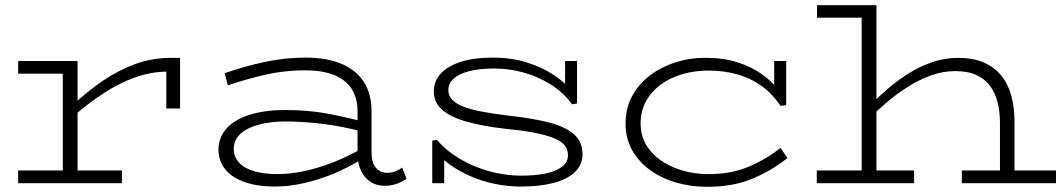

<svg xmlns="http://www.w3.org/2000/svg" viewBox="-20 -706 4100 740"><path d="M258 -254V-299Q318 -355 378.5 -396Q439 -437 503.5 -460Q568 -483 639 -483H674V-288H621V-430Q561 -429 501.5 -408Q442 -387 381.5 -348Q321 -309 258 -254ZM50 0V-49H450V0ZM222 -8V-471H279V-8ZM50 -422V-471H277V-422Z M1462 10Q1431 10 1408 -5Q1385 -20 1371.5 -48Q1358 -76 1358 -115V-276Q1358 -329 1334.5 -364.5Q1311 -400 1266 -417.5Q1221 -435 1156 -435Q1077 -435 1004.5 -418.5Q932 -402 858 -377L846 -424Q924 -451 1001.5 -467.5Q1079 -484 1158 -484Q1239 -484 1296 -460Q1353 -436 1382.5 -390Q1412 -344 1412 -276V-120Q1412 -79 1429 -59.5Q1446 -40 1471 -40Q1489 -40 1503.5 -45.5Q1518 -51 1530 -60L1547 -17Q1531 -6 1510 2Q1489 10 1462 10ZM1038 13Q974 13 925 -3.5Q876 -20 849 -52.5Q822 -85 822 -130Q823 -179 855 -213Q887 -247 945 -264.5Q1003 -282 1078 -282Q1167 -282 1240 -268.5Q1313 -255 1379 -237V-198Q1309 -217 1235.5 -227Q1162 -237 1084 -238Q1024 -238 978.5 -226Q933 -214 907 -190.5Q881 -167 881 -132Q881 -101 901.5 -79Q922 -57 960 -46Q998 -35 1048 -35Q1100 -35 1155 -47Q1210 -59 1267 -81.5Q1324 -104 1379 -136L1378 -95Q1326 -62 1269 -38Q1212 -14 1153 -0.5Q1094 13 1038 13Z M1988 13Q1936 13 1886 2.5Q1836 -8 1792 -27.5Q1748 -47 1714.5 -71Q1681 -95 1661 -123L1692 -116V0H1646V-164L1664 -167Q1700 -125 1752 -94Q1804 -63 1865.5 -46Q1927 -29 1990 -29Q2041 -29 2081 -37Q2121 -45 2145 -62.5Q2169 -80 2169 -108Q2169 -132 2154.5 -148Q2140 -164 2110 -175.5Q2080 -187 2034 -195.5Q1988 -204 1925 -210Q1838 -220 1777 -237.5Q1716 -255 1684 -283Q1652 -311 1652 -354Q1652 -392 1677.5 -421Q1703 -450 1754 -467Q1805 -484 1880 -484Q1949 -484 2008 -466Q2067 -448 2113 -418Q2159 -388 2187 -350L2158 -356V-471H2204V-307L2185 -304Q2151 -350 2102.5 -380.5Q2054 -411 1998 -426.5Q1942 -442 1883 -442Q1829 -442 1789.5 -432Q1750 -422 1729 -403.5Q1708 -385 1708 -358Q1708 -338 1722 -322.5Q1736 -307 1765 -295.5Q1794 -284 1838.5 -275.5Q1883 -267 1943 -260Q2033 -250 2095.5 -234Q2158 -218 2191.5 -189Q2225 -160 2225 -112Q2225 -70 2195 -42Q2165 -14 2112 -0.5Q2059 13 1988 13Z M2706 14Q2642 14 2585.5 -2.5Q2529 -19 2485 -51Q2441 -83 2416 -128Q2391 -173 2391 -230Q2391 -289 2416.5 -336Q2442 -383 2486 -416Q2530 -449 2586 -466.5Q2642 -484 2704 -483Q2769 -483 2823.5 -465.5Q2878 -448 2920 -417.5Q2962 -387 2987 -348L2964 -353V-471H3010V-301L2988 -298Q2957 -345 2914 -375.5Q2871 -406 2819.5 -420Q2768 -434 2711 -434Q2658 -434 2611 -420.5Q2564 -407 2527.5 -380.5Q2491 -354 2470 -316Q2449 -278 2449 -230Q2449 -171 2484.5 -127.5Q2520 -84 2578.5 -60Q2637 -36 2707 -35Q2796 -34 2865.5 -63.5Q2935 -93 2988 -136L3015 -97Q2957 -50 2881.5 -18Q2806 14 2706 14Z M3834 0V-235Q3834 -275 3825 -311Q3816 -347 3796.5 -374Q3777 -401 3743.5 -416.5Q3710 -432 3661 -432Q3614 -432 3567.5 -415Q3521 -398 3478.5 -371Q3436 -344 3399 -312.5Q3362 -281 3333 -252V-300Q3364 -331 3401.5 -363.5Q3439 -396 3482 -423Q3525 -450 3573 -466.5Q3621 -483 3673 -483Q3731 -483 3772 -465Q3813 -447 3839.5 -414Q3866 -381 3878 -336Q3890 -291 3890 -238V0ZM3128 0V-49H3503V0ZM3687 0V-49H4050V0ZM3358 -686V0H3301V-638H3129V-686Z"/></svg>

Font: BioRhyme SemiExpanded Light
Style: Regular
Weight: 300
Width: 6
Designer: Aoife Mooney
Foundry: Aoife Mooney Type
Version: Version 1.600;gftools[0.9.33]